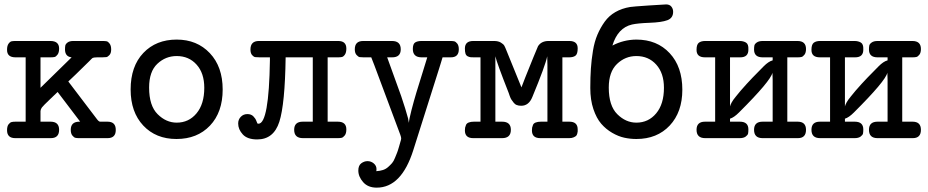

<svg xmlns="http://www.w3.org/2000/svg" viewBox="-20 -631 4239 877"><path d="M12.2 -36.1Q12.2 -54.2 19 -63Q25.9 -71.8 33 -73.5Q40 -75.2 50.8 -75.2H97.2V-369.1H50.8Q11.7 -369.1 12.2 -403.8Q12.2 -421.9 19 -431.4Q25.9 -440.9 33 -442.4Q40 -443.8 51.8 -443.8H210Q250 -443.8 250 -409.2Q250 -391.1 242.9 -381.6Q235.8 -372.1 229 -370.6Q222.2 -369.1 210 -369.1H165V-230L307.1 -369.1Q277.3 -372.1 276.9 -404.8Q276.9 -416 278.3 -423.1Q279.8 -430.2 288.8 -437Q297.9 -443.8 314.9 -443.8H449.2Q460.4 -443.8 467.3 -442.4Q474.1 -440.9 481 -431.4Q487.8 -421.9 487.8 -405Q487.8 -388.2 480 -379.6Q472.2 -371.1 465.6 -370.1Q459 -369.1 446.8 -369.1H423.8Q415 -369.1 409.9 -368.2Q404.8 -367.2 402.8 -366.2Q400.9 -365.2 396.5 -360.6Q392.1 -356 389.2 -353Q312 -276.9 292 -258.8L421.9 -87.9Q430.7 -75.7 437 -75.2Q439.9 -75.2 452.1 -75.2H471.2Q509.3 -75.2 508.8 -37.1Q508.8 0 471.2 0H340.8Q331.1 0 324.5 -1.5Q317.9 -2.9 310.5 -12Q303.2 -21 303.2 -38.1Q303.2 -75.2 342.8 -75.2H346.2L243.2 -210.9Q229 -197.8 209 -178.2Q176.8 -147.5 171.4 -140.1Q166 -132.8 165 -124V-75.2H210.9Q250 -75.2 250 -38.1Q250 0 211.9 0H49.8Q12.2 0 12.2 -36.1Z M576.7 -222.2Q576.7 -328.1 634.8 -389.2Q692.9 -450.2 787.1 -450.2Q879.9 -450.2 938.5 -388.2Q997.1 -326.2 997.1 -222.2Q997.1 -118.2 939 -57.1Q880.9 3.9 786.1 3.9Q691.9 3.9 634.3 -57.6Q576.7 -119.1 576.7 -222.2ZM661.1 -231Q661.1 -147.9 700 -109.4Q738.8 -70.8 787.1 -70.8Q842.3 -70.8 877.7 -113.3Q913.1 -155.8 913.1 -230Q913.1 -296.9 877.9 -335.9Q842.8 -375 787.1 -375Q736.3 -375 698.7 -339.6Q661.1 -304.2 661.1 -231Z M1067.9 -66.9Q1067.9 -85 1079.8 -97.4Q1091.8 -109.9 1109.9 -109.9Q1127 -109.9 1137 -99.9Q1147 -89.8 1150.9 -78.9Q1154.8 -67.9 1155.8 -66.9Q1157.7 -65.9 1160.6 -65.9Q1208.5 -65.9 1212.9 -356Q1212.9 -365.7 1212.9 -369.1H1166Q1152.8 -369.1 1145.8 -370.1Q1138.7 -371.1 1131.3 -379.6Q1124 -388.2 1124 -404.8Q1124 -443.8 1162.6 -443.8H1524.9Q1562 -443.8 1562 -409.2Q1562 -391.1 1555.4 -381.6Q1548.8 -372.1 1541.7 -370.6Q1534.7 -369.1 1523.9 -369.1H1476.6V-75.2H1522.9Q1562 -75.2 1562 -40Q1562 -21 1554.4 -12Q1546.9 -2.9 1540.3 -1.5Q1533.7 0 1521 0H1363.8Q1323.7 0 1323.7 -38.1Q1323.7 -75.2 1362.8 -75.2H1408.7V-369.1H1284.7Q1281.7 -155.3 1255.9 -74.7Q1230 5.9 1154.8 5.9Q1109.9 5.9 1088.9 -17.1Q1067.9 -40 1067.9 -66.9Z M1600.6 -405.8Q1600.6 -443.8 1638.7 -443.8H1770.5Q1810.5 -443.8 1810.5 -405.8Q1810.5 -368.7 1770.5 -369.1H1748.5L1812.5 -191.9L1830.6 -136.2L1843.8 -90.8L1847.7 -69.8Q1848.6 -85.9 1859.6 -128.4Q1870.6 -170.9 1882.1 -209Q1893.6 -247.1 1910.6 -301Q1927.7 -355 1931.6 -369.1H1905.8Q1865.7 -369.1 1865.7 -407.2Q1865.7 -430.2 1876.2 -437Q1886.7 -443.8 1905.8 -443.8H2037.6Q2047.4 -443.8 2054.4 -442.4Q2061.5 -440.9 2068.6 -431.9Q2075.7 -422.9 2075.7 -405.8Q2075.7 -368.7 2038.6 -369.1H2001.5Q1998.5 -360.4 1993.7 -343.3Q1988.8 -326.2 1985.8 -317.9L1867.7 55.2Q1813.5 226.1 1700.7 226.1Q1660.6 226.1 1638.7 200.9Q1616.7 175.8 1616.7 147.9Q1616.7 125 1630.1 115Q1643.6 105 1658.7 105Q1674.8 105 1687.3 115.5Q1699.7 126 1699.7 141.1Q1699.7 147.9 1698.7 150.9Q1715.8 149.9 1729.2 145.5Q1742.7 141.1 1753.2 131.6Q1763.7 122.1 1770.8 114Q1777.8 106 1784.2 90.1Q1790.5 74.2 1793.7 66.7Q1796.9 59.1 1802.2 40.5Q1807.6 22 1808.6 18.1Q1812.5 6.8 1812.5 1Q1812.5 -3.9 1808.6 -15.1L1689.9 -333Q1688 -338.9 1682.9 -350.8Q1677.7 -362.8 1675.8 -369.1H1640.6Q1629.4 -369.1 1623 -370.1Q1616.7 -371.1 1608.6 -379.9Q1600.6 -388.7 1600.6 -405.8Z M2103.5 -35.2Q2103.5 -43 2104.5 -48.1Q2105.5 -53.2 2108.6 -60.5Q2111.8 -67.9 2121.1 -71.5Q2130.4 -75.2 2144.5 -75.2H2174.8V-369.1H2144.5Q2134.8 -369.1 2129.6 -369.6Q2124.5 -370.1 2116.9 -373.5Q2109.4 -377 2106.4 -385.5Q2103.5 -394 2103.5 -409.2Q2103.5 -444.3 2142.6 -443.8H2236.8Q2255.9 -443.8 2267.8 -436.5Q2279.8 -429.2 2283.7 -422.1Q2287.6 -415 2293.5 -399.9L2361.8 -231.9Q2361.8 -232.9 2379.6 -278.1Q2397.5 -323.2 2416.5 -369.6Q2435.5 -416 2437.5 -419.9Q2452.6 -443.8 2485.8 -443.8H2580.6Q2618.7 -443.8 2618.7 -410.2Q2618.7 -384.3 2608.6 -376.7Q2598.6 -369.1 2579.6 -369.1H2548.8V-75.2H2580.6Q2618.7 -75.2 2618.7 -40Q2618.7 -33.2 2618.7 -30.5Q2618.7 -27.8 2616.7 -20.5Q2614.7 -13.2 2611.1 -10Q2607.4 -6.8 2599.6 -3.4Q2591.8 0 2579.6 0H2447.8Q2409.7 0 2409.7 -35.2Q2409.7 -43 2410.6 -48.1Q2411.6 -53.2 2414.6 -60.5Q2417.5 -67.9 2427 -71.5Q2436.5 -75.2 2450.7 -75.2H2480.5V-334L2479.5 -374Q2471.7 -333 2411.6 -188Q2395.5 -147.9 2360.8 -147.9Q2348.6 -147.9 2340.1 -151.4Q2331.5 -154.8 2325.2 -163.3Q2318.8 -171.9 2315.7 -176.5Q2312.5 -181.2 2308.1 -193.1Q2303.7 -205.1 2303.7 -206.1Q2248.5 -346.2 2242.7 -374V-75.2H2273.4Q2313.5 -75.2 2313.5 -38.1Q2313.5 0 2273.4 0H2141.6Q2103.5 0 2103.5 -35.2Z M2676.3 -229Q2676.3 -277.8 2679 -317.9Q2681.6 -357.9 2688.5 -399.4Q2695.3 -440.9 2709 -472.9Q2722.7 -504.9 2742.2 -532Q2761.7 -559.1 2791 -575.9Q2820.3 -592.8 2858.4 -599.1Q2870.6 -601.1 2943.6 -606Q3016.6 -610.8 3022.5 -610.8Q3038.6 -610.8 3046.6 -600.8Q3054.7 -590.8 3054.7 -577.1Q3054.7 -548.3 3028.1 -538.6Q3001.5 -528.8 2947 -526.9Q2892.6 -524.9 2866.7 -519Q2801.8 -503.9 2777.3 -422.9Q2828.1 -449.7 2886.7 -450.2Q2981 -450.2 3038.8 -388.2Q3096.7 -326.2 3096.7 -221.2Q3096.7 -119.1 3039.1 -57.6Q2981.4 3.9 2886.7 3.9Q2858.9 3.9 2831.8 -2Q2804.7 -7.8 2776.1 -24.4Q2747.6 -41 2726.1 -65.9Q2704.6 -90.8 2690.4 -132.8Q2676.3 -174.8 2676.3 -229ZM2760.7 -231Q2760.7 -147.9 2799.6 -109.4Q2838.4 -70.8 2886.7 -70.8Q2941.9 -70.8 2977.3 -113.3Q3012.7 -155.8 3012.7 -230Q3012.7 -296.9 2977.5 -335.9Q2942.4 -375 2886.7 -375Q2835.9 -375 2798.3 -338.9Q2760.7 -302.7 2760.7 -231Z M3161.6 -38.1Q3161.6 -75.2 3200.2 -75.2H3246.6V-369.1H3200.2Q3161.1 -369.1 3161.6 -403.8Q3161.6 -427.7 3172.1 -435.8Q3182.6 -443.8 3201.2 -443.8H3358.4Q3375.5 -443.8 3387.5 -436.5Q3399.4 -429.2 3398.4 -405.8Q3399.4 -368.7 3360.4 -369.1H3314.5V-145Q3316.4 -152.8 3322.5 -163.8Q3328.6 -174.8 3341.1 -189.9Q3353.5 -205.1 3363 -216.6Q3372.6 -228 3390.9 -248Q3409.2 -268.1 3417.2 -276.1Q3425.3 -284.2 3445.8 -305.2Q3466.3 -326.2 3468.3 -328.1Q3490.2 -350.1 3508.3 -355H3509.3V-369.1H3463.4Q3424.3 -369.1 3424.3 -404.8Q3424.3 -416 3425.8 -423.1Q3427.2 -430.2 3436.8 -437Q3446.3 -443.8 3464.4 -443.8H3622.6Q3661.6 -443.8 3661.6 -407.2Q3661.6 -390.1 3654.5 -381.1Q3647.5 -372.1 3640.4 -370.6Q3633.3 -369.1 3623.5 -369.1H3576.2V-75.2H3623.5Q3661.6 -75.2 3661.6 -38.1Q3661.6 0 3624.5 0H3463.4Q3424.3 0 3424.3 -38.1Q3424.3 -75.2 3463.4 -75.2H3509.3V-266.1L3508.3 -298.8Q3500.5 -261.7 3355.5 -117.2Q3332.5 -94.2 3314.5 -88.9V-75.2H3359.4Q3398.4 -75.2 3398.4 -40Q3398.4 -27.8 3397 -21Q3395.5 -14.2 3386 -7.1Q3376.5 0 3358.4 0H3201.2Q3161.6 0 3161.6 -38.1Z M3686.5 -38.1Q3686.5 -75.2 3725.1 -75.2H3771.5V-369.1H3725.1Q3686 -369.1 3686.5 -403.8Q3686.5 -427.7 3697 -435.8Q3707.5 -443.8 3726.1 -443.8H3883.3Q3900.4 -443.8 3912.4 -436.5Q3924.3 -429.2 3923.3 -405.8Q3924.3 -368.7 3885.3 -369.1H3839.4V-145Q3841.3 -152.8 3847.4 -163.8Q3853.5 -174.8 3866 -189.9Q3878.4 -205.1 3887.9 -216.6Q3897.5 -228 3915.8 -248Q3934.1 -268.1 3942.1 -276.1Q3950.2 -284.2 3970.7 -305.2Q3991.2 -326.2 3993.2 -328.1Q4015.1 -350.1 4033.2 -355H4034.2V-369.1H3988.3Q3949.2 -369.1 3949.2 -404.8Q3949.2 -416 3950.7 -423.1Q3952.1 -430.2 3961.7 -437Q3971.2 -443.8 3989.3 -443.8H4147.5Q4186.5 -443.8 4186.5 -407.2Q4186.5 -390.1 4179.4 -381.1Q4172.4 -372.1 4165.3 -370.6Q4158.2 -369.1 4148.4 -369.1H4101.1V-75.2H4148.4Q4186.5 -75.2 4186.5 -38.1Q4186.5 0 4149.4 0H3988.3Q3949.2 0 3949.2 -38.1Q3949.2 -75.2 3988.3 -75.2H4034.2V-266.1L4033.2 -298.8Q4025.4 -261.7 3880.4 -117.2Q3857.4 -94.2 3839.4 -88.9V-75.2H3884.3Q3923.3 -75.2 3923.3 -40Q3923.3 -27.8 3921.9 -21Q3920.4 -14.2 3910.9 -7.1Q3901.4 0 3883.3 0H3726.1Q3686.5 0 3686.5 -38.1Z"/></svg>

Font: CMU Typewriter Text
Style: Bold
Weight: 700
Version: Version 0.7.0